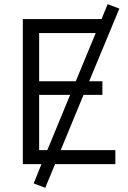

<svg xmlns="http://www.w3.org/2000/svg" viewBox="-20 -784 612 917"><path d="M196 113 141 92 178 0H89V-693H465L494 -764L550 -743L406 -396H469V-331H379L270 -67H531V0H243ZM167 -396H342L437 -626H167ZM167 -67H206L315 -331H167Z"/></svg>

Font: Ubuntu Sans
Style: Regular
Weight: 400
Designer: Dalton Maag Ltd
Foundry: Dalton Maag Ltd
Version: Version 1.006; ttfautohint (v1.8.4.7-5d5b)